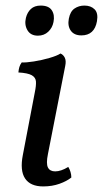

<svg xmlns="http://www.w3.org/2000/svg" viewBox="-20 -660 369 689"><path d="M135 9Q89 9 70 -19.5Q51 -48 62 -104L105 -329Q110 -353 109 -367.5Q108 -382 94 -390Q80 -398 46 -400Q47 -411 49.5 -419.5Q52 -428 58 -436Q73 -435 101.5 -439.5Q130 -444 157.5 -452Q185 -460 197 -468Q207 -464 212.5 -453Q218 -442 214 -423L152 -107Q145 -73 152 -59Q159 -45 178 -45Q199 -45 225 -61Q230 -53 233 -43Q236 -33 236 -23Q220 -10 193.5 -0.5Q167 9 135 9ZM272 -533Q246 -533 234 -550Q222 -567 227 -593Q232 -619 247.5 -629.5Q263 -640 283 -640Q306 -640 319.5 -626.5Q333 -613 328 -584Q319 -533 272 -533ZM116 -532Q90 -532 78.5 -551.5Q67 -571 73 -596Q78 -616 91 -628Q104 -640 126 -640Q155 -640 166 -623Q177 -606 172 -581Q168 -560 153 -546Q138 -532 116 -532Z"/></svg>

Font: Vollkorn
Style: Italic
Weight: 400
Italic angle: -11°
Designer: Friedrich Althausen
Foundry: Friedrich Althausen
Version: Version 5.001